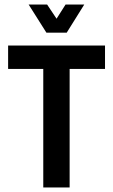

<svg xmlns="http://www.w3.org/2000/svg" viewBox="-20 -832 501 852"><path d="M186 -687 107 -812H189L231 -749L271 -812H354L276 -687ZM289 -526V0H172V-526H16V-630H446V-526Z"/></svg>

Font: Pragati Narrow
Style: Bold
Weight: 700
Designer: Hector Gatti, Marcela Romero, Pablo Cosgaya and Nicolas Silva
Foundry: Omnibus-Type
Version: Version 1.010; ttfautohint (v1.3)